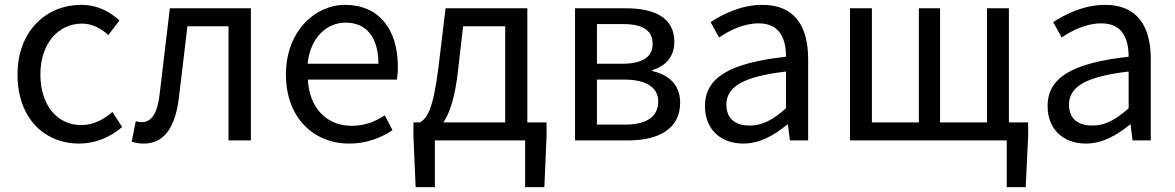

<svg xmlns="http://www.w3.org/2000/svg" viewBox="-20 -577 4829 789"><path d="M306 13C371 13 433 -13 482 -55L442 -117C408 -87 364 -63 314 -63C214 -63 146 -146 146 -271C146 -396 218 -480 317 -480C359 -480 394 -461 425 -433L471 -493C433 -527 384 -557 313 -557C173 -557 52 -452 52 -271C52 -91 162 13 306 13Z M571 13C650 13 698 -47 714 -167C727 -268 738 -369 750 -469H919V0H1011V-543H678C664 -426 650 -308 636 -190C627 -110 602 -75 563 -75C553 -75 546 -77 538 -79L521 5C537 10 550 13 571 13Z M1415 13C1488 13 1546 -11 1593 -42L1561 -103C1520 -76 1478 -60 1425 -60C1322 -60 1251 -134 1245 -250H1611C1613 -264 1615 -282 1615 -302C1615 -457 1537 -557 1398 -557C1274 -557 1155 -448 1155 -271C1155 -92 1270 13 1415 13ZM1244 -315C1255 -423 1323 -484 1400 -484C1485 -484 1535 -425 1535 -315Z M1767 0H2138V192H2217L2226 -17V-74H2147V-543H1811L1782 -302C1760 -127 1736 -91 1705 -74H1679V-17L1688 192H1767ZM1802 -74C1828 -112 1850 -177 1862 -285L1883 -469H2056V-74Z M2343 0H2561C2686 0 2775 -47 2775 -155C2775 -233 2723 -271 2661 -285V-289C2717 -306 2751 -345 2751 -405C2751 -504 2671 -543 2551 -543H2343ZM2433 -315V-478H2542C2627 -478 2662 -448 2662 -397C2662 -347 2626 -315 2536 -315ZM2433 -65V-250H2545C2637 -250 2685 -216 2685 -161C2685 -100 2641 -65 2550 -65Z M3035 13C3102 13 3163 -22 3215 -65H3218L3226 0H3301V-334C3301 -469 3246 -557 3113 -557C3025 -557 2949 -518 2900 -486L2935 -423C2978 -452 3035 -481 3098 -481C3187 -481 3210 -414 3210 -344C2979 -318 2877 -259 2877 -141C2877 -43 2944 13 3035 13ZM3061 -61C3007 -61 2965 -85 2965 -147C2965 -217 3027 -262 3210 -283V-132C3157 -85 3113 -61 3061 -61Z M3473 0H4117V192H4195L4205 -17V-74H4126V-543H4036V-74H3843V-543H3756V-74H3563V-543H3473Z M4443 13C4510 13 4571 -22 4623 -65H4626L4634 0H4709V-334C4709 -469 4654 -557 4521 -557C4433 -557 4357 -518 4308 -486L4343 -423C4386 -452 4443 -481 4506 -481C4595 -481 4618 -414 4618 -344C4387 -318 4285 -259 4285 -141C4285 -43 4352 13 4443 13ZM4469 -61C4415 -61 4373 -85 4373 -147C4373 -217 4435 -262 4618 -283V-132C4565 -85 4521 -61 4469 -61Z"/></svg>

Font: Noto Sans Mono CJK HK
Style: Regular
Weight: 400
Designer: Ryoko NISHIZUKA 西塚涼子 (kana, bopomofo & ideographs); Paul D. Hunt (Latin, Greek & Cyrillic); Sandoll Communications 산돌커뮤니
Foundry: Adobe
Version: Version 2.004;hotconv 1.0.118;makeotfexe 2.5.65603